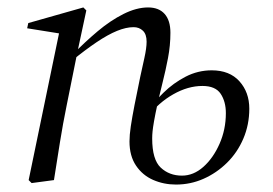

<svg xmlns="http://www.w3.org/2000/svg" viewBox="-20 -484 735 516"><path d="M65 8 57 0 140 -401 153 -392 53 -408 56 -422 204 -464 212 -456 188 -344 187 -339 159 -200Q149 -151 141 -101Q133 -51 125 0ZM453 12Q420 12 391.5 -0.5Q363 -13 345.5 -39Q328 -65 328 -104Q328 -121 331.5 -144.5Q335 -168 341.5 -201.5Q348 -235 357 -278Q362 -301 368 -328Q374 -355 374 -372Q374 -392 364 -401.5Q354 -411 339 -411Q319 -411 294.5 -401Q270 -391 239.5 -370.5Q209 -350 171 -319L166 -338H176Q208 -371 242.5 -400Q277 -429 312 -446.5Q347 -464 378 -464Q407 -464 422.5 -446.5Q438 -429 438 -396Q438 -362 431.5 -328Q425 -294 417.5 -264.5Q410 -235 405 -213L404 -208Q397 -176 394 -158.5Q391 -141 390 -131Q389 -121 389 -112Q389 -55 412 -33.5Q435 -12 469 -12Q500 -12 526.5 -35.5Q553 -59 570 -97.5Q587 -136 587 -180Q587 -211 573 -232Q559 -253 524 -253Q485 -253 445.5 -230.5Q406 -208 379 -172L367 -180H372Q392 -208 419 -234.5Q446 -261 479 -278Q512 -295 549 -295Q597 -295 623.5 -265.5Q650 -236 650 -192Q650 -149 634 -111.5Q618 -74 590 -46.5Q562 -19 527 -3.5Q492 12 453 12Z"/></svg>

Font: Source Serif 4 60pt
Style: Italic
Weight: 400
Italic angle: -12°
Version: Version 4.004;hotconv 1.0.116;makeotfexe 2.5.65601